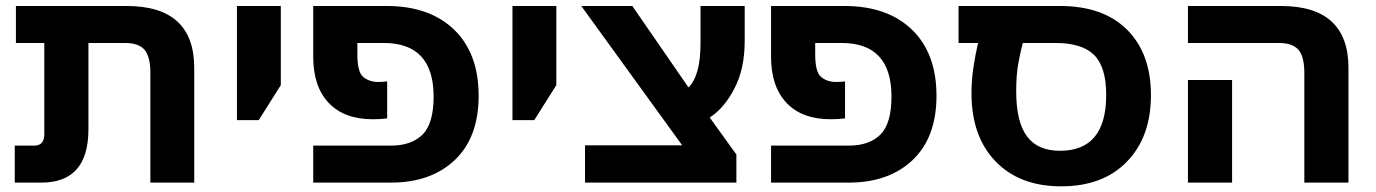

<svg xmlns="http://www.w3.org/2000/svg" viewBox="-20 -622 4688 654"><path d="M281.2 -181.6Q281.2 0 121.1 0Q90.8 0 30.3 0Q30.3 -31.2 30.3 -126Q46.9 -126 96.7 -126Q130.9 -126 130.9 -165Q130.9 -268.6 130.9 -475.6Q106.4 -475.6 34.2 -475.6Q34.2 -507.8 34.2 -601.6Q127.9 -601.6 411.1 -601.6Q641.6 -601.6 641.6 -390.6Q641.6 -260.7 641.6 0Q604.5 0 492.2 0Q492.2 -93.8 492.2 -374Q492.2 -429.7 471.7 -453.1Q452.1 -475.6 405.3 -475.6Q363.3 -475.6 281.2 -475.6Q281.2 -402.3 281.2 -181.6Z M787.1 -212.9Q787.1 -273.4 787.1 -456.1Q787.1 -493.2 787.1 -601.6Q824.2 -601.6 936.5 -601.6Q936.5 -534.2 936.5 -332Q918 -302.7 861.3 -212.9Q842.8 -212.9 787.1 -212.9Z M1046.9 -428.7Q1046.9 -472.7 1046.9 -601.6Q1109.4 -601.6 1296.9 -601.6Q1442.4 -601.6 1526.4 -521.5Q1610.4 -440.4 1610.4 -295.9Q1610.4 -154.3 1529.3 -77.1Q1448.2 0 1311.5 0Q1223.6 0 1046.9 0Q1046.9 -31.2 1046.9 -126Q1113.3 -126 1311.5 -126Q1381.8 -126 1419.9 -164.1Q1457 -202.1 1457 -293Q1457 -475.6 1287.1 -475.6Q1256.8 -475.6 1197.3 -475.6Q1197.3 -465.8 1197.3 -436.5Q1197.3 -377 1216.8 -360.4Q1237.3 -342.8 1268.6 -342.8Q1281.2 -342.8 1298.8 -344.7Q1298.8 -302.7 1298.8 -218.8Q1276.4 -215.8 1250 -215.8Q1152.3 -215.8 1099.6 -271.5Q1046.9 -327.1 1046.9 -428.7Z M1725.6 -212.9Q1725.6 -273.4 1725.6 -456.1Q1725.6 -493.2 1725.6 -601.6Q1762.7 -601.6 1875 -601.6Q1875 -534.2 1875 -332Q1856.4 -302.7 1799.8 -212.9Q1781.2 -212.9 1725.6 -212.9Z M2488.3 -95.7Q2488.3 -72.3 2488.3 0Q2359.4 0 1972.7 0Q1972.7 -32.2 1972.7 -127Q2055.7 -127 2303.7 -127Q2217.8 -246.1 1960 -601.6Q2003.9 -601.6 2133.8 -601.6Q2181.6 -532.2 2325.2 -324.2Q2366.2 -364.3 2366.2 -475.6Q2366.2 -517.6 2366.2 -601.6Q2404.3 -601.6 2516.6 -601.6Q2516.6 -572.3 2516.6 -482.4Q2516.6 -386.7 2481.4 -320.3Q2447.3 -253.9 2397.5 -221.7Q2427.7 -179.7 2488.3 -95.7Z M2606.4 -428.7Q2606.4 -472.7 2606.4 -601.6Q2668.9 -601.6 2856.4 -601.6Q3002 -601.6 3085.9 -521.5Q3169.9 -440.4 3169.9 -295.9Q3169.9 -154.3 3088.9 -77.1Q3007.8 0 2871.1 0Q2783.2 0 2606.4 0Q2606.4 -31.2 2606.4 -126Q2672.9 -126 2871.1 -126Q2941.4 -126 2979.5 -164.1Q3016.6 -202.1 3016.6 -293Q3016.6 -475.6 2846.7 -475.6Q2816.4 -475.6 2756.8 -475.6Q2756.8 -465.8 2756.8 -436.5Q2756.8 -377 2776.4 -360.4Q2796.9 -342.8 2828.1 -342.8Q2840.8 -342.8 2858.4 -344.7Q2858.4 -302.7 2858.4 -218.8Q2835.9 -215.8 2809.6 -215.8Q2711.9 -215.8 2659.2 -271.5Q2606.4 -327.1 2606.4 -428.7Z M3594.7 12.7Q3453.1 12.7 3371.1 -72.3Q3289.1 -157.2 3289.1 -304.7Q3289.1 -348.6 3295.9 -393.6Q3302.7 -438.5 3311.5 -475.6Q3289.1 -475.6 3245.1 -475.6Q3245.1 -507.8 3245.1 -601.6Q3331.1 -601.6 3590.8 -601.6Q3737.3 -601.6 3818.4 -521.5Q3900.4 -440.4 3900.4 -297.9Q3900.4 -155.3 3818.4 -71.3Q3737.3 12.7 3594.7 12.7ZM3590.8 -108.4Q3748 -108.4 3748 -298.8Q3748 -393.6 3707 -434.6Q3666 -475.6 3575.2 -475.6Q3538.1 -475.6 3463.9 -475.6Q3457 -451.2 3449.2 -409.2Q3441.4 -368.2 3441.4 -311.5Q3441.4 -206.1 3478.5 -157.2Q3514.6 -108.4 3590.8 -108.4Z M4422.9 0Q4422.9 -93.8 4422.9 -374Q4422.9 -429.7 4402.3 -453.1Q4381.8 -475.6 4335.9 -475.6Q4233.4 -475.6 4026.4 -475.6Q4026.4 -507.8 4026.4 -601.6Q4105.5 -601.6 4342.8 -601.6Q4573.2 -601.6 4573.2 -390.6Q4573.2 -260.7 4573.2 0Q4536.1 0 4422.9 0ZM4026.4 0Q4026.4 -65.4 4026.4 -262.7Q4026.4 -284.2 4026.4 -349.6Q4063.5 -349.6 4176.8 -349.6Q4176.8 -262.7 4176.8 0Q4138.7 0 4026.4 0Z"/></svg>

Font: Noto Sans Hebrew DECATHLON 
Style: Bold
Weight: 400
Designer: Monotype Design Team
Version: Version 2.000;GOOG;noto-fonts:20170220:a8a215d2e889